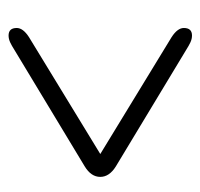

<svg xmlns="http://www.w3.org/2000/svg" viewBox="-30 -576 489 470"><g transform="rotate(90 215.0 -341.5)"><path d="M49 -546.5Q49 -566.5 67.5 -566.5Q75.5 -566.5 83.8 -562.8Q92 -559 103 -552L388 -380Q413.5 -364 413.5 -342Q413.5 -319.5 388 -304L103 -132Q92 -125 83.8 -121.2Q75.5 -117.5 67.5 -117.5Q49 -117.5 49 -137.5Q49 -153 71.5 -167.5L357.5 -342L71.5 -516.5Q49 -531 49 -546.5Z"/></g></svg>

Font: Fraunces 144pt SuperSoft Light
Style: Regular
Weight: 300
Version: Version 1.000;[0bf87f6ff]